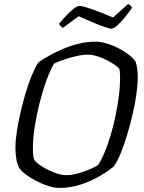

<svg xmlns="http://www.w3.org/2000/svg" viewBox="-20 -925 708 945"><path d="M272 0Q248 0 218 -9.5Q188 -19 159 -34Q130 -49 107.5 -66Q85 -83 75 -98Q65 -116 60.5 -141.5Q56 -167 56 -197Q56 -233 63 -279Q70 -325 81.5 -374Q93 -423 107 -470Q121 -517 137 -555Q153 -593 168 -617Q190 -633 221 -650.5Q252 -668 289.5 -684Q327 -700 368 -710Q409 -720 451 -720Q474 -720 503.5 -711.5Q533 -703 561.5 -688.5Q590 -674 613 -656.5Q636 -639 647 -622Q653 -607 655.5 -586Q658 -565 658 -544Q658 -507 651 -459Q644 -411 632 -359.5Q620 -308 605 -259Q590 -210 573.5 -169.5Q557 -129 540 -106Q513 -83 471 -58.5Q429 -34 378 -17Q327 0 272 0ZM305 -63Q334 -63 365.5 -72Q397 -81 423.5 -92.5Q450 -104 462 -112Q479 -137 495 -175.5Q511 -214 525 -261Q539 -308 549 -357Q559 -406 565 -452Q571 -498 571 -534Q571 -548 570.5 -560.5Q570 -573 568 -584Q564 -592 547.5 -604Q531 -616 508 -628Q485 -640 459.5 -648Q434 -656 413 -656Q387 -656 356 -649Q325 -642 296 -632Q267 -622 246 -612Q227 -580 208.5 -529Q190 -478 175 -418.5Q160 -359 151 -302Q142 -245 142 -199Q142 -180 143 -165.5Q144 -151 148 -139Q155 -128 173 -115Q191 -102 214.5 -90Q238 -78 262 -70.5Q286 -63 305 -63ZM529 -784Q518 -784 490 -794Q462 -804 428 -818.5Q394 -833 367 -845L290 -788Q286 -790 280 -795Q274 -800 271 -808Q287 -828 306 -848Q325 -868 342.5 -882Q360 -896 371 -896Q382 -896 410.5 -887Q439 -878 473.5 -864.5Q508 -851 537 -839L610 -905Q618 -902 623.5 -896.5Q629 -891 630 -887Q615 -865 595.5 -841Q576 -817 558 -800.5Q540 -784 529 -784Z"/></svg>

Font: Texturina 12pt Light
Style: Italic
Weight: 300
Italic angle: -11°
Designer: Guillermo Torres Carreño
Foundry: Omnibus-Type
Version: Version 1.002